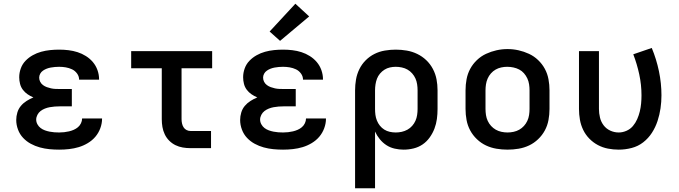

<svg xmlns="http://www.w3.org/2000/svg" viewBox="-20 -794 3640 1029"><path d="M297 8Q271 8 245 5.5Q219 3 193.5 -4Q168 -11 145 -23.5Q122 -36 104 -55Q86 -74 76.5 -99.5Q67 -125 67 -151Q67 -171 73 -191Q79 -211 92 -226.5Q105 -242 122.5 -253Q140 -264 159 -272Q142 -279 127.5 -289Q113 -299 102.5 -313Q92 -327 87.5 -344.5Q83 -362 83 -380Q83 -404 91.5 -427.5Q100 -451 117 -468.5Q134 -486 155.5 -498Q177 -510 200.5 -516.5Q224 -523 248.5 -525.5Q273 -528 297 -528Q322 -528 347 -525Q372 -522 395.5 -514.5Q419 -507 440.5 -493.5Q462 -480 478 -461Q494 -442 502.5 -418Q511 -394 511 -369Q511 -369 511 -368Q511 -367 511 -367H404Q404 -367 404 -367Q404 -367 404 -367Q404 -385 393 -400Q382 -415 366 -422.5Q350 -430 332.5 -433Q315 -436 297 -436Q286 -436 274.5 -435Q263 -434 252 -432Q241 -430 230.5 -426Q220 -422 210.5 -415.5Q201 -409 195.5 -399Q190 -389 190 -378Q190 -378 190 -378Q190 -378 190 -378Q190 -366 195.5 -355.5Q201 -345 210.5 -338Q220 -331 231 -327Q242 -323 253.5 -320.5Q265 -318 276.5 -317.5Q288 -317 300 -317H365V-224H300Q287 -224 273.5 -223Q260 -222 246.5 -219.5Q233 -217 220.5 -212Q208 -207 197.5 -199Q187 -191 180.5 -178.5Q174 -166 174 -153Q174 -140 180.5 -128Q187 -116 197.5 -108Q208 -100 220.5 -95.5Q233 -91 245.5 -88.5Q258 -86 271 -85Q284 -84 297 -84Q311 -84 324 -85.5Q337 -87 350 -90Q363 -93 375.5 -98.5Q388 -104 398 -112.5Q408 -121 414 -133.5Q420 -146 420 -159H527Q527 -159 527 -158.5Q527 -158 527 -158Q527 -132 517.5 -106.5Q508 -81 491 -61Q474 -41 450.5 -27Q427 -13 402 -5.5Q377 2 350.5 5Q324 8 297 8Z M1001 0Q980 0 959.5 -3.5Q939 -7 920.5 -16Q902 -25 887 -40Q872 -55 863 -74Q854 -93 850.5 -113.5Q847 -134 847 -155V-428H683V-520H1117V-428H953V-155Q953 -144 955.5 -132.5Q958 -121 964 -111.5Q970 -102 980 -97Q990 -92 1001 -92H1111V0Z M1497 8Q1471 8 1445 5.5Q1419 3 1393.5 -4Q1368 -11 1345 -23.5Q1322 -36 1304 -55Q1286 -74 1276.5 -99.5Q1267 -125 1267 -151Q1267 -171 1273 -191Q1279 -211 1292 -226.5Q1305 -242 1322.5 -253Q1340 -264 1359 -272Q1342 -279 1327.5 -289Q1313 -299 1302.5 -313Q1292 -327 1287.5 -344.5Q1283 -362 1283 -380Q1283 -404 1291.5 -427.5Q1300 -451 1317 -468.5Q1334 -486 1355.5 -498Q1377 -510 1400.5 -516.5Q1424 -523 1448.5 -525.5Q1473 -528 1497 -528Q1522 -528 1547 -525Q1572 -522 1595.5 -514.5Q1619 -507 1640.5 -493.5Q1662 -480 1678 -461Q1694 -442 1702.5 -418Q1711 -394 1711 -369Q1711 -369 1711 -368Q1711 -367 1711 -367H1604Q1604 -367 1604 -367Q1604 -367 1604 -367Q1604 -385 1593 -400Q1582 -415 1566 -422.5Q1550 -430 1532.5 -433Q1515 -436 1497 -436Q1486 -436 1474.5 -435Q1463 -434 1452 -432Q1441 -430 1430.5 -426Q1420 -422 1410.5 -415.5Q1401 -409 1395.5 -399Q1390 -389 1390 -378Q1390 -378 1390 -378Q1390 -378 1390 -378Q1390 -366 1395.5 -355.5Q1401 -345 1410.5 -338Q1420 -331 1431 -327Q1442 -323 1453.5 -320.5Q1465 -318 1476.5 -317.5Q1488 -317 1500 -317H1565V-224H1500Q1487 -224 1473.5 -223Q1460 -222 1446.5 -219.5Q1433 -217 1420.5 -212Q1408 -207 1397.5 -199Q1387 -191 1380.5 -178.5Q1374 -166 1374 -153Q1374 -140 1380.5 -128Q1387 -116 1397.5 -108Q1408 -100 1420.5 -95.5Q1433 -91 1445.5 -88.5Q1458 -86 1471 -85Q1484 -84 1497 -84Q1511 -84 1524 -85.5Q1537 -87 1550 -90Q1563 -93 1575.5 -98.5Q1588 -104 1598 -112.5Q1608 -121 1614 -133.5Q1620 -146 1620 -159H1727Q1727 -159 1727 -158.5Q1727 -158 1727 -158Q1727 -132 1717.5 -106.5Q1708 -81 1691 -61Q1674 -41 1650.5 -27Q1627 -13 1602 -5.5Q1577 2 1550.5 5Q1524 8 1497 8ZM1481 -575 1425 -625 1563 -774 1637 -706Z M1883 215V-310Q1883 -339 1888 -368Q1893 -397 1906 -423.5Q1919 -450 1940 -471Q1961 -492 1987 -505Q2013 -518 2042.5 -523Q2072 -528 2101 -528Q2130 -528 2159.5 -523Q2189 -518 2216 -505Q2243 -492 2264.5 -471.5Q2286 -451 2300 -424.5Q2314 -398 2319.5 -369Q2325 -340 2325 -310V-210Q2325 -183 2321.5 -156.5Q2318 -130 2308.5 -105Q2299 -80 2283 -57.5Q2267 -35 2245 -20Q2223 -5 2196.5 1.5Q2170 8 2143 8Q2119 8 2095 2.5Q2071 -3 2051 -16Q2031 -29 2015.5 -48Q2000 -67 1990 -89V215ZM2101 -84Q2117 -84 2133 -87.5Q2149 -91 2163.5 -99Q2178 -107 2189 -119.5Q2200 -132 2206.5 -146.5Q2213 -161 2215.5 -177.5Q2218 -194 2218 -210V-310Q2218 -326 2215.5 -342.5Q2213 -359 2206.5 -373.5Q2200 -388 2189 -400.5Q2178 -413 2164 -421Q2150 -429 2133.5 -432.5Q2117 -436 2101 -436Q2085 -436 2069.5 -432.5Q2054 -429 2040.5 -420.5Q2027 -412 2016.5 -399.5Q2006 -387 2000.5 -372.5Q1995 -358 1992.5 -342Q1990 -326 1990 -310V-210Q1990 -194 1992 -178.5Q1994 -163 2000 -148Q2006 -133 2016 -120.5Q2026 -108 2039.5 -99.5Q2053 -91 2069 -87.5Q2085 -84 2101 -84Z M2700 8Q2670 8 2640.5 3Q2611 -2 2584.5 -14.5Q2558 -27 2536 -48Q2514 -69 2500 -95Q2486 -121 2480.5 -150.5Q2475 -180 2475 -210V-310Q2475 -340 2480.5 -369.5Q2486 -399 2500 -425Q2514 -451 2536 -472Q2558 -493 2585 -505.5Q2612 -518 2641 -524.5Q2670 -531 2700 -531Q2730 -531 2759 -524.5Q2788 -518 2815 -505.5Q2842 -493 2864 -472Q2886 -451 2900 -425Q2914 -399 2919.5 -369.5Q2925 -340 2925 -310V-210Q2925 -180 2919.5 -150.5Q2914 -121 2900 -95Q2886 -69 2864 -48Q2842 -27 2815.5 -14.5Q2789 -2 2759.5 3Q2730 8 2700 8ZM2700 -84Q2716 -84 2732.5 -87.5Q2749 -91 2763 -99Q2777 -107 2788 -119Q2799 -131 2806 -146Q2813 -161 2815.5 -177.5Q2818 -194 2818 -210V-310Q2818 -326 2815.5 -342.5Q2813 -359 2806 -374Q2799 -389 2788 -401.5Q2777 -414 2762.5 -421.5Q2748 -429 2731.5 -432.5Q2715 -436 2698 -436Q2682 -436 2666 -432.5Q2650 -429 2636 -421Q2622 -413 2611 -400.5Q2600 -388 2593.5 -373Q2587 -358 2584.5 -342Q2582 -326 2582 -310V-210Q2582 -194 2584.5 -177.5Q2587 -161 2594 -146Q2601 -131 2612 -119Q2623 -107 2637 -99Q2651 -91 2667.5 -87.5Q2684 -84 2700 -84Z M3296 8Q3267 8 3238.5 2.5Q3210 -3 3184.5 -16.5Q3159 -30 3138.5 -51Q3118 -72 3105.5 -98Q3093 -124 3088 -152.5Q3083 -181 3083 -210V-520H3190V-210Q3190 -187 3195.5 -164Q3201 -141 3215 -122.5Q3229 -104 3250.5 -94Q3272 -84 3296 -84Q3317 -84 3337.5 -93Q3358 -102 3372 -118.5Q3386 -135 3395 -155.5Q3404 -176 3409 -197Q3414 -218 3416 -239.5Q3418 -261 3418 -283Q3418 -340 3406 -395.5Q3394 -451 3374 -503L3473 -537Q3498 -477 3511.5 -412.5Q3525 -348 3525 -283Q3525 -248 3520 -213.5Q3515 -179 3504 -145.5Q3493 -112 3474 -82.5Q3455 -53 3427.5 -31.5Q3400 -10 3365.5 -1Q3331 8 3296 8Z"/></svg>

Font: Zed Mono Semibold Extended
Style: Regular
Weight: 600
Width: 7
Monospace: yes
Designer: Belleve Invis
Foundry: Belleve Invis
Version: Version 1.0.0; ttfautohint (v1.8.4)